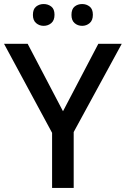

<svg xmlns="http://www.w3.org/2000/svg" viewBox="-20 -931 623 951"><path d="M292 -380 467 -714H583L345 -277V0H238V-273L0 -714H117ZM143 -857Q143 -886 159 -898.5Q175 -911 196 -911Q218 -911 234 -898.5Q250 -886 250 -858Q250 -830 234 -816.5Q218 -803 196 -803Q175 -803 159 -816.5Q143 -830 143 -857ZM334 -857Q334 -886 349.5 -898.5Q365 -911 387 -911Q408 -911 424 -898.5Q440 -886 440 -858Q440 -830 424 -816.5Q408 -803 387 -803Q365 -803 349.5 -816.5Q334 -830 334 -857Z"/></svg>

Font: Noto Sans Tangsa Medium
Style: Regular
Weight: 500
Version: Version 1.504